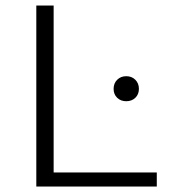

<svg xmlns="http://www.w3.org/2000/svg" viewBox="-20 -678 614 698"><path d="M550 -51V0H112V-658H175V-51ZM393 -355Q393 -375 406 -388Q419 -401 439 -401Q459 -401 472 -388Q485 -375 485 -355Q485 -335 472 -322.5Q459 -310 439 -310Q419 -310 406 -322.5Q393 -335 393 -355Z"/></svg>

Font: Isabella Sans
Style: Regular
Weight: 400
Designer: Original fonts by Christian Thalmann (Catharsis Fonts), Modifications by Cristiano Sobral
Version: Version 0.002;July 12, 2020;FontCreator 13.0.0.2655 64-bit; 